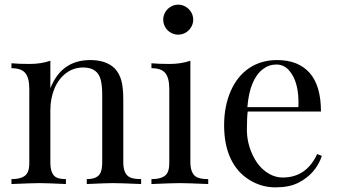

<svg xmlns="http://www.w3.org/2000/svg" viewBox="-20 -785 1436 819"><path d="M365.2 -528.8Q435.1 -528.8 471.2 -491.2Q489.7 -470.7 497.8 -440.7Q505.9 -410.6 505.9 -359.9V-92.8Q505.9 -39.6 537.1 -27.3Q553.7 -21 582 -21V0Q490.2 -3.9 462.2 -3.9Q434.1 -3.9 350.1 0V-21Q397.5 -21 409.2 -49.3Q416 -64.9 416 -92.8V-381.8Q416 -418 410.2 -442.4Q397.5 -497.1 335 -497.1Q293.9 -497.1 262 -473.1Q230 -449.2 212.4 -407.5Q194.8 -365.7 194.8 -314.9V-92.8Q194.8 -39.6 222.2 -27.3Q236.3 -21 261.2 -21V0Q177.2 -3.9 148.9 -3.9Q120.6 -3.9 28.8 0V-21Q84 -21 97.7 -49.3Q105.5 -64.9 105 -92.8V-405.8Q105 -452.1 88.1 -473.1Q71.3 -494.1 28.8 -494.1V-515.1Q60.1 -512.2 107.2 -512.2Q154.3 -512.2 194.8 -525.9V-408.2Q242.2 -528.8 365.2 -528.8Z M795.4 -732.9Q804.2 -718.3 804.2 -701.2Q804.2 -684.1 795.4 -669.2Q786.6 -654.3 772 -645.8Q757.3 -637.2 740.2 -637.2Q723.1 -637.2 708.3 -645.8Q693.4 -654.3 684.8 -669.2Q676.3 -684.1 676.3 -701.2Q676.3 -718.3 684.8 -732.9Q693.4 -747.6 708.3 -756.3Q723.1 -765.1 740.2 -765.1Q757.3 -765.1 772 -756.3Q786.6 -747.6 795.4 -732.9ZM868.2 -21V0Q776.4 -3.9 747.1 -3.9Q717.8 -3.9 626 0V-21Q681.2 -21 694.8 -49.3Q702.6 -64.9 702.1 -92.8V-405.8Q702.1 -452.1 685.3 -473.1Q668.5 -494.1 626 -494.1V-515.1Q657.2 -512.2 704.3 -512.2Q751.5 -512.2 792 -525.9V-92.8Q792.5 -39.6 823.7 -27.3Q840.3 -21 868.2 -21Z M1101.6 -490.2Q1044.9 -446.8 1035.2 -328.1H1252.9Q1257.3 -435.5 1212.4 -485.4Q1190.4 -509.8 1158.9 -509.8Q1127.4 -509.8 1101.6 -490.2ZM1162.1 -528.8Q1252 -528.8 1300.5 -474.4Q1349.1 -419.9 1349.1 -309.1H1036.6Q1033.2 -283.2 1033.2 -231.2Q1033.2 -179.2 1054.9 -129.9Q1076.7 -80.6 1111.8 -54.2Q1147 -27.8 1186 -27.8Q1286.6 -27.8 1333 -127.9L1353 -120.1Q1326.7 -42.5 1251.5 -4.9Q1213.4 14.2 1154.1 14.2Q1094.7 14.2 1042.7 -18.3Q990.7 -50.8 963.4 -109.6Q936 -168.5 936 -250.2Q936 -332 963.9 -396Q991.7 -460 1042.7 -494.4Q1093.8 -528.8 1162.1 -528.8Z"/></svg>

Font: PlayfairDisplay-Regular
Style: Regular
Weight: 400
Designer: Claus Eggers Sørensen
Foundry: Claus Eggers Sørensen
Version: Version 1.002;PS 001.002;hotconv 1.0.70;makeotf.lib2.5.58329